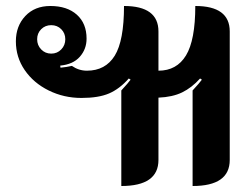

<svg xmlns="http://www.w3.org/2000/svg" viewBox="-20 -613 840 641"><path d="M148 -593Q204 -593 236.5 -564Q269 -535 269 -484Q269 -449 246.5 -423.5Q224 -398 181 -394L182 -387Q203 -389 220 -393Q243 -377 270 -377Q332 -377 363 -427Q394 -477 394 -593Q509 -593 509 -508V-377Q570 -377 601 -428Q632 -479 632 -593Q747 -593 747 -508V-79Q747 8 623 8V-311Q647 -337 654 -347L648 -351Q620 -320 588 -304.5Q556 -289 509 -287V-79Q509 8 385 8V-311Q409 -337 416 -347L410 -351Q379 -316 344 -301Q309 -286 252 -286Q193 -286 142.5 -311Q92 -336 62.5 -379Q33 -422 33 -475Q33 -526 64.5 -559.5Q96 -593 148 -593ZM151 -434Q171 -434 184.5 -448Q198 -462 198 -482Q198 -502 184.5 -515.5Q171 -529 151 -529Q131 -529 117.5 -515.5Q104 -502 104 -482Q104 -462 117.5 -448Q131 -434 151 -434Z"/></svg>

Font: K2D
Style: Bold
Weight: 700
Designer: Katatrad Aksorn Co.,Ltd.
Foundry: Cadson Demak Co.,Ltd.
Version: Version 1.000; ttfautohint (v1.6)